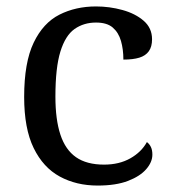

<svg xmlns="http://www.w3.org/2000/svg" viewBox="-20 -566 532 596"><path d="M283 10Q217 10 165.5 -18Q114 -46 84.5 -106.5Q55 -167 55 -265Q55 -372 84.5 -433.5Q114 -495 164.5 -520.5Q215 -546 278 -546Q320 -546 360 -535Q400 -524 426 -501.5Q452 -479 452 -444Q452 -421 442 -407Q432 -393 412.5 -387Q393 -381 363 -381Q363 -413 355.5 -439Q348 -465 330 -480.5Q312 -496 278 -496Q240 -496 211.5 -476Q183 -456 167.5 -406Q152 -356 152 -266Q152 -195 167.5 -148Q183 -101 216 -78Q249 -55 303 -55Q350 -55 384.5 -74.5Q419 -94 436 -125Q444 -119 448.5 -109.5Q453 -100 453 -86Q453 -63 434 -41Q415 -19 377.5 -4.5Q340 10 283 10Z"/></svg>

Font: Noto Serif Gujarati
Style: Regular
Weight: 400
Designer: Universal Thirst, Indian Type Foundry and the Monotype Design Team
Foundry: Monotype Imaging Inc.
Version: Version 2.102